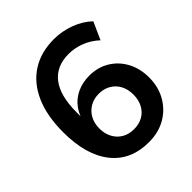

<svg xmlns="http://www.w3.org/2000/svg" viewBox="-197 -849 993 993"><g transform="rotate(-45 300.0 -352.5)"><path d="M325 10Q192 10 119.5 -82Q47 -174 47 -340Q47 -460 84 -543.5Q121 -627 189.5 -671Q258 -715 354 -715Q411 -715 467 -694.5Q523 -674 563 -636L520 -540Q483 -574 440 -590.5Q397 -607 353 -607Q263 -607 216 -546Q169 -485 169 -364V-289H157Q165 -340 191 -376.5Q217 -413 258 -432.5Q299 -452 349 -452Q411 -452 459 -423Q507 -394 534.5 -343Q562 -292 562 -226Q562 -158 531.5 -104.5Q501 -51 448 -20.5Q395 10 325 10ZM318 -92Q355 -92 383 -108Q411 -124 426.5 -153.5Q442 -183 442 -221Q442 -260 426.5 -289Q411 -318 383 -334.5Q355 -351 318 -351Q281 -351 253 -334.5Q225 -318 209 -289Q193 -260 193 -221Q193 -183 209 -153.5Q225 -124 253 -108Q281 -92 318 -92Z"/></g></svg>

Font: Mulish ExtraLight
Style: Regular
Weight: 200
Designer: Vernon Adams
Foundry: Vernon Adams
Version: Version 3.603